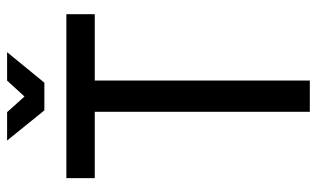

<svg xmlns="http://www.w3.org/2000/svg" viewBox="-196 -697 893 541"><g transform="rotate(-90 250.5 -426.5)"><path d="M206 0V-606H19V-686H481V-606H294V0ZM210 -748 125 -853H205L249 -804L294 -853H374L288 -748Z"/></g></svg>

Font: Archivo Narrow
Style: Regular
Weight: 400
Designer: Hector Gatti
Foundry: Omnibus-Type
Version: Version 3.002